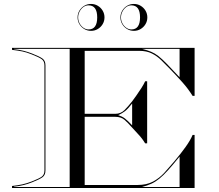

<svg xmlns="http://www.w3.org/2000/svg" viewBox="-20 -939 1092 959"><path d="M581.5 -852.1Q581.5 -870.6 590.6 -885.8Q599.7 -901.1 615 -910.2Q630.2 -919.3 648.7 -919.3Q667.2 -919.3 682.4 -910.2Q697.7 -901.1 706.8 -885.8Q715.9 -870.6 715.9 -852.1Q715.9 -833.6 706.8 -818.4Q697.7 -803.1 682.4 -794Q667.2 -784.9 648.7 -784.9Q630.2 -784.9 615 -794Q599.7 -803.1 590.6 -818.4Q581.5 -833.6 581.5 -852.1ZM584.3 -852.1Q584.3 -835.9 591.7 -822.1Q599.1 -808.4 611 -800.2Q622.9 -791.9 636.1 -791.9Q679.5 -791.9 679.5 -852.1Q679.5 -912.3 636.1 -912.3Q621.8 -912.3 610.1 -903.5Q598.3 -894.7 591.3 -880.8Q584.3 -866.9 584.3 -852.1ZM367.5 -852.1Q367.5 -870.6 376.6 -885.8Q385.7 -901.1 401 -910.2Q416.2 -919.3 434.7 -919.3Q453.2 -919.3 468.4 -910.2Q483.7 -901.1 492.8 -885.8Q501.9 -870.6 501.9 -852.1Q501.9 -833.6 492.8 -818.4Q483.7 -803.1 468.4 -794Q453.2 -784.9 434.7 -784.9Q416.2 -784.9 401 -794Q385.7 -803.1 376.6 -818.4Q367.5 -833.6 367.5 -852.1ZM370.3 -852.1Q370.3 -835.9 377.7 -822.1Q385.1 -808.4 397 -800.2Q408.9 -791.9 422.1 -791.9Q465.5 -791.9 465.5 -852.1Q465.5 -912.3 422.1 -912.3Q407.8 -912.3 396.1 -903.5Q384.3 -894.7 377.3 -880.8Q370.3 -866.9 370.3 -852.1ZM40 -690V-700H952V-460H942Q920 -495.5 891.2 -527.8Q862.5 -560 829 -594.5Q806.5 -618 785 -638.8Q763.5 -659.5 737.8 -672.2Q712 -685 676 -685H403V-370.5H556Q583.5 -370.5 602.8 -390.2Q622 -410 639 -431.5Q648 -443.5 661 -461.8Q674 -480 686.2 -499.2Q698.5 -518.5 705 -533H715V-223H705Q690 -248 671 -267.8Q652 -287.5 635 -307Q619 -325.5 601.8 -340.5Q584.5 -355.5 556 -355.5H403V-15H666Q712.5 -15 744.2 -32Q776 -49 800.8 -76.2Q825.5 -103.5 851.5 -134Q883 -171.5 907 -205Q931 -238.5 942 -265H952V0H40V-10Q70.5 -13.5 92 -18.2Q113.5 -23 138 -32.5Q175.5 -47 188.8 -57Q202 -67 202 -87.5V-612.5Q202 -633 188.8 -643Q175.5 -653 138 -667.5Q113.5 -677.5 92 -682Q70.5 -686.5 40 -690ZM689.5 -695Q717 -688 735.5 -680.2Q754 -672.5 771.8 -658.5Q789.5 -644.5 813.8 -619.5Q838 -594.5 877 -553V-695ZM50 -693.5Q77 -690.5 98 -685.2Q119 -680 140.5 -671.5Q177.5 -657 192.2 -646.5Q207 -636 207 -612.5V-87.5Q207 -64.5 192.2 -53.8Q177.5 -43 140.5 -28.5Q119 -20 98 -14.8Q77 -9.5 50 -6.5V-5H328V-695H50ZM570.5 -364Q590.5 -357.5 604 -347.2Q617.5 -337 640 -313V-422Q618.5 -394.5 604 -383.5Q589.5 -372.5 570.5 -364ZM689.5 -5H877V-157Q843.5 -115.5 819.5 -89Q795.5 -62.5 775.8 -46.5Q756 -30.5 735.8 -21.2Q715.5 -12 689.5 -5Z"/></svg>

Font: Engraving Unshaded CC
Style: Bold
Weight: 700
Designer: indestructible type*
Foundry: Cowboy Collective
Version: Version 1.000